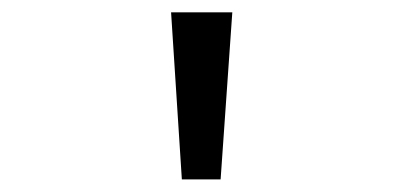

<svg xmlns="http://www.w3.org/2000/svg" viewBox="-20 -720 656 312"><path d="M275.5 -428.5 258 -700H357.5L338.5 -428.5Z"/></svg>

Font: Overpass Mono
Style: Regular
Weight: 400
Designer: Delve Withrington, Dave Bailey
Foundry: Delve Fonts LLC
Version: Version 4.000